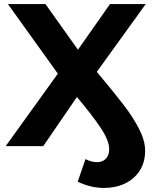

<svg xmlns="http://www.w3.org/2000/svg" viewBox="-20 -720 759 946"><path d="M265 -357 19 -700H204L364 -475L522 -700H698L457 -366Q545 -261 591.5 -200Q638 -139 666.5 -82.5Q695 -26 695 23Q695 80 668 121.5Q641 163 595 184.5Q549 206 493 206Q426 206 363 175L401 64Q431 79 458 79Q485 79 501.5 62Q518 45 518 15Q518 -27 476.5 -89.5Q435 -152 359 -242L193 0H8Z"/></svg>

Font: Chess Sans
Style: Bold
Weight: 700
Designer: Wolf Bōese
Foundry: Wolf Bōese
Version: Version 7.223